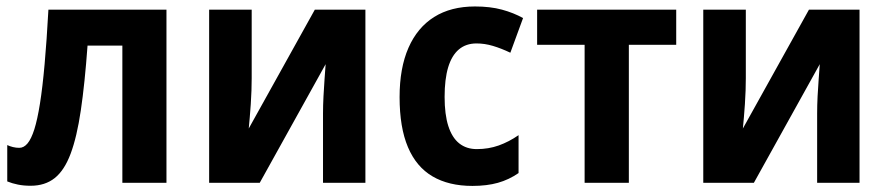

<svg xmlns="http://www.w3.org/2000/svg" viewBox="-20 -577 2800 606"><path d="M505.4 0H366.2V-433.1H256.3Q247.6 -313 235.1 -228.8Q222.7 -144.5 202.9 -91.8Q183.1 -39.1 152.6 -14.9Q122.1 9.3 76.7 9.3Q54.7 9.3 36.6 5.6Q18.6 2 2.9 -4.4V-119.1Q11.2 -115.2 21 -112.8Q30.8 -110.4 41 -110.4Q55.2 -110.4 66.9 -124.3Q78.6 -138.2 88.4 -168.9Q98.1 -199.7 106.2 -250.5Q114.3 -301.3 120.8 -374.5Q127.4 -447.8 132.8 -546.4H505.4Z M774.4 -546.4V-330.1Q774.4 -312.5 773.7 -291.3Q772.9 -270 771.5 -248.3Q770 -226.6 768.3 -206.5Q766.6 -186.5 765.1 -171.4L973.6 -546.4H1133.3V0H999.5V-219.2Q999.5 -244.6 1001 -272.9Q1002.4 -301.3 1004.4 -327.9Q1006.3 -354.5 1007.8 -374.5L799.8 0H640.1V-546.4Z M1471.2 9.8Q1396.5 9.8 1345.2 -20.3Q1293.9 -50.3 1267.6 -112.5Q1241.2 -174.8 1241.2 -270.5Q1241.2 -362.3 1269.3 -426.3Q1297.4 -490.2 1350.3 -523.4Q1403.3 -556.6 1479 -556.6Q1527.3 -556.6 1564.2 -546.6Q1601.1 -536.6 1630.9 -520L1590.8 -410.6Q1562 -424.3 1535.9 -432.1Q1509.8 -439.9 1483.9 -439.9Q1450.7 -439.9 1428.2 -420.9Q1405.8 -401.9 1394.5 -364.5Q1383.3 -327.1 1383.3 -271Q1383.3 -215.8 1395 -179.2Q1406.7 -142.6 1429.4 -124.5Q1452.1 -106.4 1484.9 -106.4Q1522 -106.4 1554.2 -117.9Q1586.4 -129.4 1616.7 -150.4V-30.8Q1586.4 -9.8 1551.5 0Q1516.6 9.8 1471.2 9.8Z M2114.3 -435.5H1964.8V0H1825.2V-435.5H1675.3V-546.4H2114.3Z M2334 -546.4V-330.1Q2334 -312.5 2333.3 -291.3Q2332.5 -270 2331.1 -248.3Q2329.6 -226.6 2327.9 -206.5Q2326.2 -186.5 2324.7 -171.4L2533.2 -546.4H2692.9V0H2559.1V-219.2Q2559.1 -244.6 2560.5 -272.9Q2562 -301.3 2564 -327.9Q2565.9 -354.5 2567.4 -374.5L2359.4 0H2199.7V-546.4Z"/></svg>

Font: Open Sans SemiCondensed
Style: Bold
Weight: 700
Width: 4
Designer: Monotype Design Team
Foundry: Monotype Imaging Inc.
Version: Version 3.003